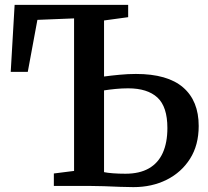

<svg xmlns="http://www.w3.org/2000/svg" viewBox="-20 -763 854 788"><path d="M527.5 5Q504.5 5 472.8 3.8Q441 2.5 407 1.2Q373 0 343 0H201V-51L284 -61.5V-687.5L133.5 -681.5L94 -468H24L40 -743H506V-692.5L407 -679V-449Q436.5 -453 470.8 -456.2Q505 -459.5 538 -459.5Q667.5 -459.5 731.5 -404.2Q795.5 -349 795.5 -246Q795.5 -167.5 760 -111.5Q724.5 -55.5 664 -25.2Q603.5 5 527.5 5ZM495 -50Q552.5 -50 590.8 -71.8Q629 -93.5 648 -135.5Q667 -177.5 667 -237.5Q667 -325 626 -362.8Q585 -400.5 506 -400.5Q480.5 -400.5 454.8 -398Q429 -395.5 407 -392V-56.5Q421 -53.5 443.8 -51.8Q466.5 -50 495 -50Z"/></svg>

Font: Merriweather 28pt SemiBold
Style: Regular
Weight: 600
Version: Version 2.100